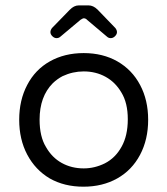

<svg xmlns="http://www.w3.org/2000/svg" viewBox="-20 -703 634 727"><path d="M296.9 -65.4Q251 -65.4 213.9 -85.9Q176.8 -106.4 154.3 -146Q129.9 -185.5 129.9 -250Q129.9 -337.4 179.7 -387.7Q196.3 -403.8 216.8 -414.6Q255.4 -432.6 296.9 -432.6Q342.8 -432.6 379.9 -412.1Q417 -391.6 439.5 -353Q463.9 -313.5 463.9 -251.5Q463.9 -189.5 440.4 -147.5Q417 -105 377 -84.5Q338.4 -65.4 296.9 -65.4ZM510.7 -380.9Q480.5 -438.5 424.3 -470.7Q369.1 -502 296.9 -502Q224.6 -502 168.9 -470.7Q113.3 -439.5 83 -381.3Q52.7 -323.7 52.7 -249.5Q52.7 -175.3 83 -117.7Q113.8 -59.6 168.5 -27.3Q223.6 3.9 295.9 3.9Q368.2 3.9 423.8 -27.3Q479.5 -58.6 510.3 -116.7Q541 -174.8 541 -249.3Q541 -323.7 510.7 -380.9ZM208.5 -564 284.7 -627.9Q293.9 -633.8 296.4 -633.8Q304.7 -633.8 309.6 -627.9L385.3 -564Q391.1 -558.6 399.4 -558.6Q408.2 -558.6 415.5 -565.9Q422.9 -573.2 422.9 -581.3Q422.9 -589.4 416.5 -597.2L349.1 -667Q333 -682.6 315.4 -682.6H278.3Q259.8 -682.6 243.2 -665L177.2 -597.2Q170.9 -589.4 170.9 -581.1Q170.9 -573.2 178.2 -565.9Q185.5 -558.6 194.1 -558.6Q202.6 -558.6 208.5 -564Z"/></svg>

Font: YuPearl-Light
Style: Light
Weight: 300
Designer: Max Yao
Foundry: Max-Everyday
Version: Version 1.011; ttfautohint (v1.8.3)